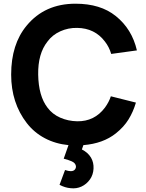

<svg xmlns="http://www.w3.org/2000/svg" viewBox="-20 -786 806 1058"><path d="M558.1 -192.9Q580.6 -223.6 590.8 -255.4L729 -220.7Q713.9 -169.4 688.2 -127.9Q662.6 -86.4 618.7 -51.3Q548.3 4.9 439.5 13.7L431.2 37.6Q464.4 54.2 481.4 82.5Q497.1 109.4 495.4 143.1Q493.7 176.8 476.1 202.1Q457 229 429.2 241.9Q401.4 254.9 368.7 251Q338.4 248.5 308.1 232.4L338.4 150.9Q357.9 157.2 369.6 157.2Q386.2 157.2 393.6 147Q400.4 137.2 397.9 127Q396 119.1 390.6 113.3Q385.3 107.4 374 102.5Q362.8 97.7 355.5 95.5Q348.1 93.3 331.1 88.4L357.4 13.7Q286.1 6.8 227.3 -24.2Q168.5 -55.2 127.9 -107.4Q41.5 -218.8 41.5 -375Q41.5 -542.5 127 -645Q226.6 -765.6 396 -765.6Q533.7 -765.6 617.7 -697.8Q707 -626.5 734.4 -508.3L592.8 -488.8Q581.5 -527.3 558.1 -557.1Q502.4 -630.9 405.3 -632.3Q356 -633.3 312.3 -613.5Q268.6 -593.8 241.7 -557.1Q188.5 -490.2 190.4 -375Q192.4 -256.8 241.7 -192.9Q268.6 -156.7 311.8 -137.7Q355 -118.7 405.3 -117.7Q500.5 -116.2 558.1 -192.9Z"/></svg>

Font: Manrope3 ExtraBold
Style: Bold
Weight: 800
Width: 4
Designer: Mikhail Sharanda
Foundry: Mikhail Sharanda
Version: Version 3.000;PS 003.000;hotconv 1.0.88;makeotf.lib2.5.64775